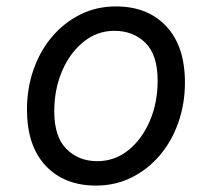

<svg xmlns="http://www.w3.org/2000/svg" viewBox="-20 -560 658 598"><path d="M341 -540Q440 -540 498 -478Q556 -416 556 -303Q556 -237 535.5 -178.5Q515 -120 477.5 -76Q440 -32 389.5 -7Q339 18 279 18Q180 18 122 -44Q64 -106 64 -219Q64 -285 84.5 -343.5Q105 -402 142.5 -446Q180 -490 230.5 -515Q281 -540 341 -540ZM471 -309Q471 -389 433 -426.5Q395 -464 336 -464Q283 -464 240.5 -430Q198 -396 173.5 -339Q149 -282 149 -213Q149 -134 187 -96Q225 -58 283 -58Q337 -58 379.5 -92Q422 -126 446.5 -183Q471 -240 471 -309Z"/></svg>

Font: Fragment Mono SC
Style: Italic
Weight: 400
Italic angle: -12°
Monospace: yes
Designer: Wei Huang based on Nimbus Sans by URW Studio, based on Helvetica by Max Miedinger.
Foundry: Wei Huang
Version: Version 1.012; ttfautohint (v1.8.4.7-5d5b)